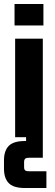

<svg xmlns="http://www.w3.org/2000/svg" viewBox="-34 -689 277 964"><path d="M112 171H199V255H91Q34 255 10 230.5Q-14 206 -14 158V116Q-14 68 10 43.5Q34 19 91 19H97V0H42V-495H181V103H112Q98 103 92.5 108Q87 113 87 125V150Q87 162 92.5 166.5Q98 171 112 171ZM184 -669V-561H39V-669Z"/></svg>

Font: Teko SemiBold
Style: Regular
Weight: 600
Designer: Manushi Parikh, Jonny Pinhorn
Foundry: Indian Type Foundry
Version: Version 1.106;PS 1.0;hotconv 1.0.78;makeotf.lib2.5.61930; tt